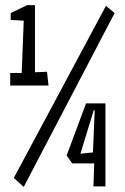

<svg xmlns="http://www.w3.org/2000/svg" viewBox="-20 -730 489 752"><path d="M20 -444H65L73 -649L22 -652V-679L87 -710H117V-447L164 -449L170 -395H20ZM34 -33 395 -707 429 -679 73 2ZM349 -90H263L241 -121L317 -325H393V0H346ZM344 -133 351 -298H347L295 -128Z"/></svg>

Font: Bahianita
Style: Regular
Weight: 400
Designer: Pablo Cosgaya & Dani Raskovsky
Foundry: Pablo Cosgaya & Dani Raskovsky
Version: Version 1.008